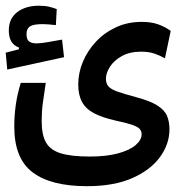

<svg xmlns="http://www.w3.org/2000/svg" viewBox="-33 -473 639 667"><path d="M269 173.8Q144 173.8 80.3 125.7Q16.6 77.6 16.6 -32.7Q16.6 -70.3 21.7 -107.7Q26.9 -145 39.1 -185.1H126Q119.6 -143.6 115.7 -114.5Q111.8 -85.4 111.8 -52.2Q111.8 -4.9 126.7 21.7Q141.6 48.3 178.2 59.6Q214.8 70.8 278.8 70.8Q336.9 70.8 377.2 59.8Q417.5 48.8 438.2 31Q459 13.2 459 -6.8Q459 -18.1 451.7 -25.6Q444.3 -33.2 424.8 -39.8Q405.3 -46.4 368.2 -54.2Q322.3 -64.5 293.7 -79.6Q265.1 -94.7 252 -118.9Q238.8 -143.1 238.8 -179.2Q238.8 -219.7 254.9 -258.3Q271 -296.9 300.5 -328.4Q330.1 -359.9 370.4 -378.4Q410.6 -397 459 -397Q492.7 -397 516.6 -388.4Q540.5 -379.9 560.1 -365.7L540 -270.5Q522.5 -280.3 503.2 -286.9Q483.9 -293.5 457.5 -293.5Q417.5 -293.5 390.1 -278.1Q362.8 -262.7 348.9 -241Q335 -219.2 335 -199.7Q335 -183.1 343.5 -173.1Q352.1 -163.1 374.5 -155Q397 -147 439 -135.7Q488.8 -122.6 513.9 -106.4Q539.1 -90.3 547.4 -70.1Q555.7 -49.8 555.7 -23.9Q555.7 26.9 523.2 72Q490.7 117.2 427 145.5Q363.3 173.8 269 173.8ZM-7.8 -231.4 -13.2 -290 66.9 -310.5 62 -278.8 32.7 -296.4V-308.1Q-2.4 -320.3 -2.4 -367.2Q-2.4 -408.7 26.9 -430.9Q56.2 -453.1 102.1 -453.1Q122.6 -453.1 137.2 -449.7Q151.9 -446.3 164.1 -441.4L161.1 -385.7Q149.9 -387.2 136.7 -388.2Q123.5 -389.2 115.2 -389.2Q83 -389.2 71 -381.3Q59.1 -373.5 59.1 -354.5Q59.1 -335.9 67.9 -329.1Q76.7 -322.3 94.2 -322.3Q108.4 -322.3 134.5 -326.9Q160.6 -331.5 182.6 -335.4L189.5 -274.4Z"/></svg>

Font: Cascadia Code
Style: Regular
Weight: 400
Monospace: yes
Designer: Aaron Bell
Foundry: Saja Typeworks
Version: Version 2106.017